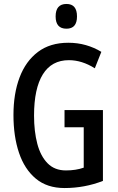

<svg xmlns="http://www.w3.org/2000/svg" viewBox="-20 -940 594 970"><path d="M306 -384H500V-26Q407 10 306 10Q218 10 161 -37.5Q104 -85 76 -168Q48 -251 48 -359Q48 -467 79 -549Q110 -631 171.5 -677.5Q233 -724 325 -724Q372 -724 414 -712Q456 -700 492 -678L459 -595Q394 -636 328 -636Q241 -636 196.5 -564.5Q152 -493 152 -356Q152 -276 168.5 -213.5Q185 -151 220.5 -115Q256 -79 313 -79Q364 -79 403 -93V-297H306ZM316 -920Q369 -920 369 -857Q369 -795 316 -795Q261 -795 261 -857Q261 -920 316 -920Z"/></svg>

Font: Noto Sans Ethiopic ExtraCondensed Medium
Style: Regular
Weight: 500
Width: 2
Designer: Monotype Design Team
Foundry: Monotype Imaging Inc.
Version: Version 2.102; ttfautohint (v1.8.4.7-5d5b)